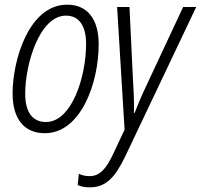

<svg xmlns="http://www.w3.org/2000/svg" viewBox="-20 -561 861 823"><path d="M172 10C327 10 403 -206 403 -371C403 -480 354 -541 268 -541C105 -541 34 -306 34 -160C34 -50 85 10 172 10ZM365 242C436 242 474 197 516 111L821 -531H765L606 -191C590 -158 570 -111 557 -77H554C555 -112 554 -159 551 -199L535 -531H482L514 -5L466 97C435 163 408 194 364 194C345 194 331 190 318 184L313 232C325 238 341 242 365 242ZM177 -38C119 -38 88 -81 88 -159C88 -286 149 -494 263 -494C321 -494 349 -447 349 -373C349 -230 287 -38 177 -38Z"/></svg>

Font: Noto Sans Condensed Light
Style: Italic
Weight: 300
Width: 3
Italic angle: -12°
Designer: Monotype Design Team
Foundry: Monotype Imaging Inc.
Version: Version 2.013